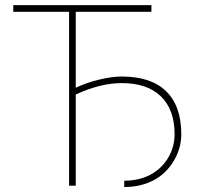

<svg xmlns="http://www.w3.org/2000/svg" viewBox="-20 -731 779 756"><path d="M576.2 -684.6H278.3V-385.3Q318.4 -404.8 369.1 -417.2Q419.9 -429.7 459.5 -429.7Q574.7 -429.7 634.3 -371.6Q693.8 -313.5 693.8 -202.6Q693.8 -145.5 662.8 -95.2Q631.8 -44.9 582 -19.8Q532.2 5.4 469.2 5.4V-19.5Q528.3 -19.5 572.8 -43.5Q617.2 -67.4 642.3 -110.1Q667.5 -152.8 667.5 -202.6Q667.5 -299.3 613.5 -351.6Q559.6 -403.8 459.5 -403.8Q375.5 -403.8 278.3 -358.9V0H252V-684.6H32.2V-710.9H576.2Z"/></svg>

Font: Roboto Thin
Style: Regular
Weight: 250
Designer: Google
Version: Version 2.134; 2016